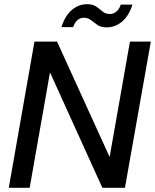

<svg xmlns="http://www.w3.org/2000/svg" viewBox="-20 -899 742 919"><path d="M22 0 145 -700H253L504 -149H505L602 -700H702L578 0H470L220 -551H219L122 0ZM274 -769Q292 -825 324.5 -852Q357 -879 397 -879Q424 -879 440.5 -867.5Q457 -856 471 -844Q485 -832 507 -832Q523 -832 537 -843.5Q551 -855 558 -877H614Q597 -823 564 -795.5Q531 -768 491 -768Q463 -768 446.5 -779.5Q430 -791 415.5 -802.5Q401 -814 381 -814Q364 -814 351 -803Q338 -792 330 -769Z"/></svg>

Font: DM Sans 28pt Medium
Style: Italic
Weight: 500
Italic angle: -10°
Version: Version 4.004;gftools[0.9.30]